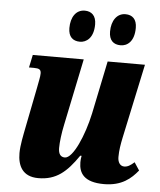

<svg xmlns="http://www.w3.org/2000/svg" viewBox="-54 -800 713 856"><g transform="rotate(5 302.5 -371.5)"><path d="M463 -613C492 -613 524 -634 524 -696C524 -735 504 -753 473 -753C435 -753 411 -719 411 -670C411 -631 431 -613 463 -613ZM281 -613C309 -613 342 -634 342 -696C342 -735 321 -753 291 -753C252 -753 229 -719 229 -670C229 -631 249 -613 281 -613ZM443 10C523 10 564 -27 594 -64L571 -99C554 -84 542 -76 526 -76C509 -76 497 -91 497 -116C497 -146 502 -174 508 -203L579 -536H412L363 -299C342 -201 296 -93 259 -93C239 -93 230 -108 230 -133C230 -159 235 -200 243 -237L305 -536H77L65 -479H87C111 -479 119 -474 119 -457C119 -441 114 -423 108 -389L73 -212C66 -176 56 -130 56 -95C56 -39 78 9 149 9C229 9 275 -31 327 -107H333C331 -98 330 -87 330 -78C330 -30 353 10 443 10Z"/></g></svg>

Font: Noto Serif ExtraCondensed Black
Style: Italic
Weight: 900
Width: 2
Italic angle: -12°
Designer: Monotype Design Team
Foundry: Monotype Imaging Inc.
Version: Version 2.014